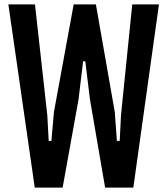

<svg xmlns="http://www.w3.org/2000/svg" viewBox="-20 -854 762 874"><path d="M138.2 0 18.1 -834H139.2L195.3 -330.1L201.7 -212.4H213.9L225.6 -344.7L315.4 -834H416.5L502.4 -344.7L512.2 -212.4H524.9L530.8 -330.1L582 -834H703.6L586.9 0H458.5L389.6 -400.9L368.2 -575.2H358.4L337.4 -400.9L265.1 0Z"/></svg>

Font: FjallaOne
Style: Regular
Weight: 400
Designer: Irina Smirnova
Foundry: Irina Smirnova
Version: Version 1.001